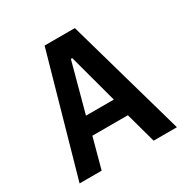

<svg xmlns="http://www.w3.org/2000/svg" viewBox="-159 -839 958 979"><g transform="rotate(-30 320.0 -349.0)"><path d="M470 0 421 -178H212L164 0H34L231 -698H409L607 0ZM399 -283 321 -572H313L235 -283Z"/></g></svg>

Font: Writer SemiBold
Style: Regular
Weight: 600
Monospace: yes
Designer: Mike Abbink, Paul van der Laan, Pieter van Rosmalen
Foundry: Bold Monday
Version: Version 2.001 2020